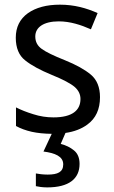

<svg xmlns="http://www.w3.org/2000/svg" viewBox="-20 -566 492 826"><path d="M322.3 139.2C322.3 113.8 314.5 94.2 298.3 81.1C282.2 67.9 263.2 58.6 241.2 53.2L261.7 5.9C299.3 0.5 331.1 -11.7 356 -30.3C392.1 -56.6 410.2 -95.7 410.2 -147.9C410.2 -190.4 397 -223.1 370.6 -245.1C344.2 -267.1 307.1 -287.6 258.8 -307.1C210.9 -326.2 177.7 -342.3 159.7 -355.5C141.1 -368.7 131.8 -386.2 131.8 -409.2C131.8 -448.7 168 -474.1 232.9 -474.1C281.2 -474.1 328.1 -459 371.1 -439.9L399.9 -509.8C351.6 -531.2 299.8 -545.9 237.8 -545.9C180.7 -545.9 134.8 -533.7 100.1 -509.3C65.4 -484.4 47.9 -449.2 47.9 -403.8C47.9 -359.9 61.5 -327.1 88.4 -306.2C115.2 -284.7 153.3 -264.2 202.1 -244.1C251.5 -224.1 284.2 -206.5 301.3 -191.9C317.9 -177.2 326.2 -160.2 326.2 -140.1C326.2 -91.8 291.5 -61 210 -61C180.7 -61 151.9 -65.4 123 -74.7C94.2 -83.5 69.8 -93.3 48.8 -104V-23.9C68.4 -13.2 90.8 -4.9 116.7 1C140.6 6.3 169.4 9.3 202.6 9.8L167 85.9C216.3 92.3 252 106.4 252 141.1C252 174.3 228 185.1 185.1 185.1C166 185.1 146 182.6 134.3 180.2V234.9C144.5 237.3 163.1 240.2 183.1 240.2C276.4 240.2 322.3 203.1 322.3 139.2Z"/></svg>

Font: Avrile Sans
Style: Regular
Weight: 400
Designer: Monotype Design Team, Google (font), Stefan Peev (BGR Cyrillic), Cristiano Sobral (main changes)
Foundry: The Avrile Sans Project Authors
Version: Version 3.110